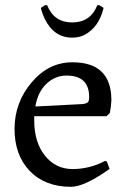

<svg xmlns="http://www.w3.org/2000/svg" viewBox="-20 -702 488 734"><path d="M110.8 -257.8V-242.2Q110.8 -157.7 152.3 -106.4Q193.8 -55.2 258.8 -55.7Q323.7 -56.2 381.8 -86.9L388.2 -85L398.9 -56.2Q302.7 12.2 251 12.2Q152.3 12.2 93.3 -48.8Q35.2 -109.9 35.6 -210.4Q36.1 -310.5 101.1 -387.2Q166 -463.9 256.8 -463.9Q405.8 -463.9 405.8 -318.8Q404.8 -294.4 399.9 -270L387.2 -257.8ZM320.8 -331.1Q320.8 -413.1 234.4 -413.1Q190.4 -413.1 157.2 -381.3Q124 -349.6 115.2 -294.9L295.9 -304.2Q311 -306.2 315.9 -311Q320.8 -315.9 320.8 -331.1ZM255.9 -558.1Q186 -558.1 150.9 -630.4Q141.1 -650.9 136.2 -671.9L151.9 -682.1H160.2Q186.5 -616.2 255.9 -616.2Q325.7 -616.2 352.1 -682.1H359.9L376 -671.9Q358.4 -597.2 301.8 -567.9Q281.7 -558.1 255.9 -558.1Z"/></svg>

Font: Alegreya-Regular
Style: Regular
Weight: 400
Designer: Juan Pablo del Peral
Foundry: Juan Pablo del Peral
Version: Version 1.003